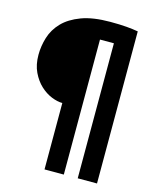

<svg xmlns="http://www.w3.org/2000/svg" viewBox="-122 -860 818 1000"><g transform="rotate(15 286.5 -360.5)"><path d="M319 55H215V-303Q188 -303 156 -316Q124 -329 96 -355Q68 -381 49 -420.5Q30 -460 30 -514Q30 -561 44.5 -608Q59 -655 95 -692.5Q131 -730 192.5 -753Q254 -776 347 -776Q399 -776 435 -773Q471 -770 498 -765V55H394V-673H319Z"/></g></svg>

Font: r_Neptun CAT
Style: Regular
Weight: 400
Foundry: Peter Wiegel, CAT-Fonts
Version: Version 1.000;June 8, 2024;FontCreator 14.0.0.2814 32-bit